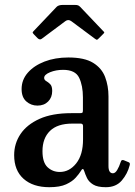

<svg xmlns="http://www.w3.org/2000/svg" viewBox="-20 -770 561 800"><path d="M39 -123.5Q39 -172 65.5 -211.5Q92 -251 144.8 -274.8Q197.5 -298.5 277 -298.5H312.5Q321 -298.5 323.2 -300.5Q325.5 -302.5 325.5 -311.5V-364.5Q325.5 -413 309.8 -446Q294 -479 243 -479Q213 -479 188.5 -469Q164 -459 164 -445.5Q164 -437 172.5 -432.2Q181 -427.5 189.2 -419.2Q197.5 -411 197.5 -391Q197.5 -364 180.5 -347Q163.5 -330 136 -330Q109.5 -330 89.8 -347.2Q70 -364.5 70 -399Q70 -437.5 95.8 -467Q121.5 -496.5 165.5 -513.5Q209.5 -530.5 265 -530.5Q332 -530.5 368 -508.2Q404 -486 418 -449Q432 -412 432 -368.5V-78.5Q432 -48 450.5 -48Q460 -48 468.2 -61.5Q476.5 -75 483.5 -96.5Q486 -105.5 495.5 -102.5L516 -94Q523 -91.5 520.5 -82Q511.5 -46 487.5 -18Q463.5 10 421 10H420.5Q386 10 368 -1.2Q350 -12.5 342.5 -28.2Q335 -44 331 -57Q326 -74.5 316.5 -57Q309.5 -45.5 295.5 -29.8Q281.5 -14 255.5 -2Q229.5 10 185.5 10Q117.5 10 78.2 -25Q39 -60 39 -123.5ZM157 -140Q157 -93 178.2 -73.2Q199.5 -53.5 229 -53.5Q269 -53.5 297.5 -89.2Q326 -125 326 -189.5V-245Q326 -255 316 -255H281Q219.5 -255 188.2 -224.5Q157 -194 157 -140ZM136 -611.5 121.5 -626.5Q116 -632.5 116 -634.5Q116 -636.5 121.5 -642L215.5 -741Q223.5 -749.5 242 -749.5H291.5Q301.5 -749.5 305.8 -747.5Q310 -745.5 314.5 -741L410.5 -640Q414.5 -636.5 414.5 -634.8Q414.5 -633 410.5 -629L391 -609.5Q385.5 -604 383.5 -604.2Q381.5 -604.5 375 -609L277.5 -681.5Q264.5 -691 252.5 -682L154 -608.5Q145.5 -602 136 -611.5Z"/></svg>

Font: Besley* Narrow Medium
Style: Regular
Weight: 500
Width: 4
Designer: Owen Earl
Foundry: indestructible type*
Version: Version 3.000; ttfautohint (v1.8.3)